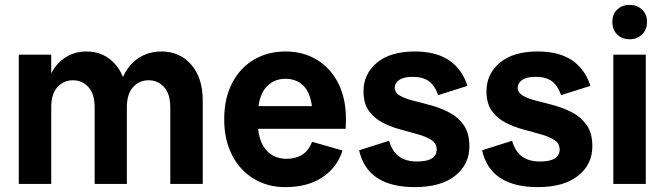

<svg xmlns="http://www.w3.org/2000/svg" viewBox="-20 -754 2724 787"><path d="M678 0V-314Q678 -369 652.5 -397Q627 -425 589 -425Q551 -425 525.5 -397Q500 -369 500 -314H461Q461 -386 483.5 -437Q506 -488 547 -515.5Q588 -543 642 -543Q716 -543 763.5 -489.5Q811 -436 811 -341V0ZM57 0V-530H190V0ZM368 0V-314Q368 -369 342.5 -397Q317 -425 279 -425Q241 -425 215.5 -397Q190 -369 190 -314H161Q161 -386 182.5 -437Q204 -488 243.5 -515.5Q283 -543 334 -543Q407 -543 453.5 -489.5Q500 -436 500 -341V0Z M1149 13Q1076 13 1019 -22Q962 -57 930.5 -119.5Q899 -182 899 -265Q899 -350 931 -412.5Q963 -475 1020 -509Q1077 -543 1150 -543Q1223 -543 1279 -509Q1335 -475 1366.5 -413Q1398 -351 1398 -265Q1398 -255 1397.5 -246Q1397 -237 1397 -226H982V-319H1299L1262 -265Q1262 -354 1232.5 -392.5Q1203 -431 1150 -431Q1099 -431 1067.5 -392.5Q1036 -354 1036 -265Q1036 -182 1068 -142.5Q1100 -103 1155 -103Q1192 -103 1219 -120Q1246 -137 1259 -173L1384 -137Q1363 -69 1302.5 -28Q1242 13 1149 13Z M1680 13Q1584 13 1526.5 -24.5Q1469 -62 1452 -138L1575 -177Q1588 -132 1616.5 -112Q1645 -92 1689 -92Q1730 -92 1750 -104.5Q1770 -117 1770 -141Q1770 -166 1748.5 -180Q1727 -194 1693 -203.5Q1659 -213 1620.5 -223.5Q1582 -234 1548 -251.5Q1514 -269 1492 -299.5Q1470 -330 1470 -380Q1470 -451 1525 -497Q1580 -543 1680 -543Q1767 -543 1820.5 -507Q1874 -471 1896 -402L1776 -364Q1762 -404 1737.5 -421.5Q1713 -439 1672 -439Q1634 -439 1616 -426Q1598 -413 1598 -395Q1598 -374 1620 -361.5Q1642 -349 1677 -340.5Q1712 -332 1751 -321Q1790 -310 1825 -291Q1860 -272 1882 -239.5Q1904 -207 1904 -154Q1904 -80 1845.5 -33.5Q1787 13 1680 13Z M2184 13Q2088 13 2030.5 -24.5Q1973 -62 1956 -138L2079 -177Q2092 -132 2120.5 -112Q2149 -92 2193 -92Q2234 -92 2254 -104.5Q2274 -117 2274 -141Q2274 -166 2252.5 -180Q2231 -194 2197 -203.5Q2163 -213 2124.5 -223.5Q2086 -234 2052 -251.5Q2018 -269 1996 -299.5Q1974 -330 1974 -380Q1974 -451 2029 -497Q2084 -543 2184 -543Q2271 -543 2324.5 -507Q2378 -471 2400 -402L2280 -364Q2266 -404 2241.5 -421.5Q2217 -439 2176 -439Q2138 -439 2120 -426Q2102 -413 2102 -395Q2102 -374 2124 -361.5Q2146 -349 2181 -340.5Q2216 -332 2255 -321Q2294 -310 2329 -291Q2364 -272 2386 -239.5Q2408 -207 2408 -154Q2408 -80 2349.5 -33.5Q2291 13 2184 13Z M2494 0V-530H2627V0ZM2561 -593Q2530 -593 2510 -612.5Q2490 -632 2490 -664Q2490 -696 2510 -715Q2530 -734 2561 -734Q2591 -734 2611.5 -715Q2632 -696 2632 -664Q2632 -632 2611.5 -612.5Q2591 -593 2561 -593Z"/></svg>

Font: Radio Canada Big SemiBold
Style: Regular
Weight: 600
Designer: Étienne Aubert Bonn
Foundry: Coppers and Brasses
Version: Version 1.001